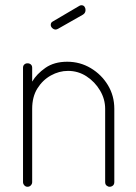

<svg xmlns="http://www.w3.org/2000/svg" viewBox="-20 -714 521 734"><path d="M85 0Q78 0 73 -5.5Q68 -11 68 -18V-455Q68 -463 73 -467.5Q78 -472 85 -472Q93 -472 98 -467.5Q103 -463 103 -455V-402Q120 -431 153.5 -454.5Q187 -478 237 -478Q286 -478 327 -453.5Q368 -429 392.5 -388.5Q417 -348 417 -298V-18Q417 -9 411.5 -4.5Q406 0 399 0Q393 0 387.5 -4.5Q382 -9 382 -18V-298Q382 -335 362.5 -368Q343 -401 311 -422Q279 -443 240 -443Q206 -443 174.5 -425.5Q143 -408 123 -376Q103 -344 103 -298V-18Q103 -11 98 -5.5Q93 0 85 0ZM193 -601Q186 -601 180 -606.5Q174 -612 174 -619Q174 -628 182 -632L284 -692Q288 -694 291 -694Q299 -694 303 -688.5Q307 -683 307 -676Q307 -664 297 -658L202 -604Q200 -603 197.5 -602Q195 -601 193 -601Z"/></svg>

Font: Dosis ExtraLight
Style: Regular
Weight: 250
Designer: EdgarTolentino, PabloImpallari, IginoMarini
Foundry: EdgarTolentino, PabloImpallari, IginoMarini
Version: Version 3.001; ttfautohint (v1.8.2)